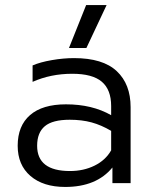

<svg xmlns="http://www.w3.org/2000/svg" viewBox="-20 -725 602 760"><path d="M321 -705H402L322 -535H253ZM50 -148Q50 -227 99 -269.5Q148 -312 241 -312Q345 -312 420 -269V-305Q420 -370 383 -401.5Q346 -433 266 -433Q181 -433 109 -401V-466Q139 -479 185 -487Q231 -495 273 -495Q387 -495 442 -443.5Q497 -392 497 -301V0H425V-62Q362 15 238 15Q151 15 100.5 -28.5Q50 -72 50 -148ZM420 -130V-207Q381 -230 342.5 -240.5Q304 -251 256 -251Q188 -251 157.5 -225.5Q127 -200 127 -148Q127 -48 257 -48Q311 -48 354.5 -69.5Q398 -91 420 -130Z"/></svg>

Font: Prompt Light
Style: Regular
Weight: 300
Designer: Katatrad Team
Foundry: CadsonDemak
Version: Version 1.001